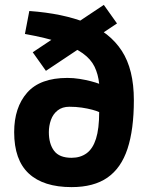

<svg xmlns="http://www.w3.org/2000/svg" viewBox="-20 -757 607 786"><path d="M273 9Q158 9 98 -46.5Q38 -102 38 -216Q38 -317 91 -377.5Q144 -438 256 -438Q281 -438 306 -434Q331 -430 352 -424.5Q373 -419 386 -414Q382 -453 367 -484Q352 -515 318.5 -539Q285 -563 228 -582.5Q171 -602 82 -618L100 -712Q238 -702 333.5 -663.5Q429 -625 478.5 -549Q528 -473 528 -347Q528 -227 502 -148Q476 -69 420 -30Q364 9 273 9ZM273 -111Q309 -111 334.5 -129.5Q360 -148 373 -189Q386 -230 386 -298Q376 -303 357 -308Q338 -313 314.5 -316.5Q291 -320 264 -320Q235 -320 216 -305Q197 -290 188.5 -266Q180 -242 180 -216Q180 -168 201.5 -139.5Q223 -111 273 -111ZM168 -467 114 -543 405 -737 459 -661Z"/></svg>

Font: Titillium Web SemiBold
Style: Regular
Weight: 600
Designer: Mohamed Gaber, Accademia di Belle Arti di Urbino
Foundry: Kief Type Foundry, Accademia di Belle Arti di Urbino
Version: Version 3.000; ttfautohint (v1.8.4)